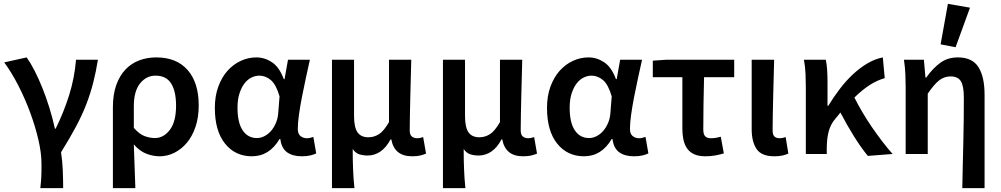

<svg xmlns="http://www.w3.org/2000/svg" viewBox="-20 -802 5216 1000"><path d="M190 178Q192 162 193 148.5Q194 135 195 120.5Q196 106 196 89Q196 72 196 49Q196 -5 180 -74Q164 -143 137.5 -215Q111 -287 76 -355.5Q41 -424 2 -477L119 -503Q139 -475 160 -434Q181 -393 200.5 -344.5Q220 -296 237 -241.5Q254 -187 266 -132H270Q312 -217 340 -306Q368 -395 376 -491H490Q480 -429 466 -373.5Q452 -318 430.5 -261.5Q409 -205 376.5 -144Q344 -83 298 -9Q305 36 307 86Q309 136 309 178Z M568 178V-243Q568 -310 585.5 -359Q603 -408 633.5 -440Q664 -472 705 -487.5Q746 -503 794 -503Q900 -503 957.5 -437Q1015 -371 1015 -253Q1015 -190 998 -140.5Q981 -91 952.5 -57.5Q924 -24 887.5 -6Q851 12 812 12Q777 12 742 -1.5Q707 -15 677 -50Q679 12 681 65Q683 118 685 178ZM787 -83Q832 -83 864.5 -125.5Q897 -168 897 -252Q897 -326 871.5 -367Q846 -408 790 -408Q742 -408 709.5 -367.5Q677 -327 677 -249V-136Q706 -103 733.5 -93Q761 -83 787 -83Z M1292 12Q1205 12 1152 -54Q1099 -120 1099 -240Q1099 -302 1117 -351Q1135 -400 1165 -433.5Q1195 -467 1234 -485Q1273 -503 1315 -503Q1359 -503 1397 -477.5Q1435 -452 1458 -390H1462L1480 -491H1594Q1584 -446 1573 -395.5Q1562 -345 1552.5 -296Q1543 -247 1537 -204Q1531 -161 1531 -130Q1531 -105 1545 -93.5Q1559 -82 1579 -82Q1593 -82 1612 -89L1627 -3Q1615 3 1596.5 7.5Q1578 12 1552 12Q1504 12 1475 -9Q1446 -30 1440 -78H1436Q1383 12 1292 12ZM1318 -83Q1338 -83 1357.5 -93Q1377 -103 1392 -120.5Q1407 -138 1417 -161.5Q1427 -185 1429 -212L1436 -300Q1418 -362 1390.5 -385Q1363 -408 1331 -408Q1310 -408 1289.5 -398Q1269 -388 1253 -367Q1237 -346 1227 -314.5Q1217 -283 1217 -241Q1217 -163 1244 -123Q1271 -83 1318 -83Z M1709 178V-491H1824V-198Q1824 -139 1842 -113Q1860 -87 1899 -87Q1928 -87 1953.5 -103Q1979 -119 2006 -166V-491H2122Q2121 -445 2119.5 -395.5Q2118 -346 2117 -298Q2116 -250 2115 -205Q2114 -160 2114 -123Q2114 -100 2125 -91Q2136 -82 2154 -82Q2160 -82 2168 -83.5Q2176 -85 2184 -88L2199 -2Q2185 4 2168.5 8Q2152 12 2126 12Q2034 12 2018 -76H2014Q1992 -34 1961.5 -13Q1931 8 1895 8Q1871 8 1851 1.5Q1831 -5 1817 -26Q1817 6 1817.5 31.5Q1818 57 1819 80.5Q1820 104 1821.5 127.5Q1823 151 1826 178Z M2287 178V-491H2402V-198Q2402 -139 2420 -113Q2438 -87 2477 -87Q2506 -87 2531.5 -103Q2557 -119 2584 -166V-491H2700Q2699 -445 2697.5 -395.5Q2696 -346 2695 -298Q2694 -250 2693 -205Q2692 -160 2692 -123Q2692 -100 2703 -91Q2714 -82 2732 -82Q2738 -82 2746 -83.5Q2754 -85 2762 -88L2777 -2Q2763 4 2746.5 8Q2730 12 2704 12Q2612 12 2596 -76H2592Q2570 -34 2539.5 -13Q2509 8 2473 8Q2449 8 2429 1.5Q2409 -5 2395 -26Q2395 6 2395.5 31.5Q2396 57 2397 80.5Q2398 104 2399.5 127.5Q2401 151 2404 178Z M3022 12Q2935 12 2882 -54Q2829 -120 2829 -240Q2829 -302 2847 -351Q2865 -400 2895 -433.5Q2925 -467 2964 -485Q3003 -503 3045 -503Q3089 -503 3127 -477.5Q3165 -452 3188 -390H3192L3210 -491H3324Q3314 -446 3303 -395.5Q3292 -345 3282.5 -296Q3273 -247 3267 -204Q3261 -161 3261 -130Q3261 -105 3275 -93.5Q3289 -82 3309 -82Q3323 -82 3342 -89L3357 -3Q3345 3 3326.5 7.5Q3308 12 3282 12Q3234 12 3205 -9Q3176 -30 3170 -78H3166Q3113 12 3022 12ZM3048 -83Q3068 -83 3087.5 -93Q3107 -103 3122 -120.5Q3137 -138 3147 -161.5Q3157 -185 3159 -212L3166 -300Q3148 -362 3120.5 -385Q3093 -408 3061 -408Q3040 -408 3019.5 -398Q2999 -388 2983 -367Q2967 -346 2957 -314.5Q2947 -283 2947 -241Q2947 -163 2974 -123Q3001 -83 3048 -83Z M3654 12Q3620 12 3597 2Q3574 -8 3560 -27Q3546 -46 3540 -73Q3534 -100 3534 -134V-400H3380V-486L3452 -491H3804V-400H3647Q3645 -326 3644 -256.5Q3643 -187 3643 -128Q3643 -102 3653 -92Q3663 -82 3682 -82Q3695 -82 3707.5 -84Q3720 -86 3734 -90L3750 -3Q3730 3 3706 7.5Q3682 12 3654 12Z M4013 12Q3946 12 3920.5 -26Q3895 -64 3895 -129V-491H4012Q4011 -445 4009.5 -395.5Q4008 -346 4007 -298Q4006 -250 4005 -205Q4004 -160 4004 -123Q4004 -100 4013.5 -91Q4023 -82 4041 -82Q4055 -82 4072 -88L4086 -2Q4072 4 4055.5 8Q4039 12 4013 12Z M4500 10Q4466 -31 4429 -90Q4392 -149 4357 -216Q4351 -208 4344.5 -200Q4338 -192 4331 -184Q4306 -155 4296 -117Q4286 -79 4286 -27V0H4177V-348Q4177 -377 4175.5 -416Q4174 -455 4167 -491H4281Q4286 -469 4288 -438Q4290 -407 4290 -373V-251H4294Q4322 -297 4354.5 -339.5Q4387 -382 4423 -415.5Q4459 -449 4498 -472Q4537 -495 4578 -503L4588 -395Q4549 -384 4511 -360Q4473 -336 4430 -294Q4448 -258 4471.5 -218Q4495 -178 4521.5 -139.5Q4548 -101 4575.5 -65Q4603 -29 4629 0Z M4992 178Q4993 119 4994.5 56Q4996 -7 4997.5 -68.5Q4999 -130 4999.5 -187.5Q5000 -245 5000 -293Q5000 -354 4984.5 -379Q4969 -404 4931 -404Q4898 -404 4871.5 -383.5Q4845 -363 4812 -314V0H4697V-348Q4697 -377 4695.5 -414Q4694 -451 4688 -491H4792L4800 -398H4804Q4839 -447 4877.5 -475Q4916 -503 4969 -503Q5044 -503 5076 -452.5Q5108 -402 5108 -308V178ZM4879 -571 4917 -782 5032 -762 4957 -556Z"/></svg>

Font: CV Source Sans Light
Style: Bold
Weight: 600
Designer: Paul D. Hunt
Foundry: Adobe Systems Incorporated
Version: Version 3.001